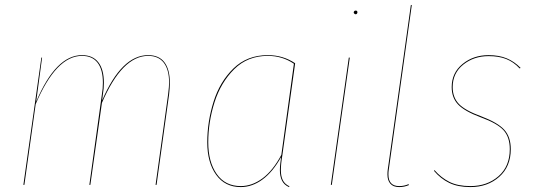

<svg xmlns="http://www.w3.org/2000/svg" viewBox="-20 -751 2176 780"><path d="M670 -414Q670 -394 667 -368L616 0H612L663 -368Q667 -402 667 -415Q667 -468 645.5 -496Q624 -524 582 -524Q476 -524 394 -333L347 0H343L394 -368Q398 -391 398 -415Q398 -468 376.5 -496Q355 -524 313 -524Q208 -524 125 -328L79 0H75L148 -517H151L127 -338Q207 -527 313 -527Q357 -527 379.5 -498Q402 -469 402 -415Q402 -391 398 -368L395 -343Q474 -527 582 -527Q626 -527 648 -498Q670 -469 670 -414Z M1179 -494 1127 -120Q1121 -86 1121 -59Q1121 -35 1129 -19Q1137 -3 1156 6L1154 9Q1134 0 1125.5 -17.5Q1117 -35 1117 -60Q1117 -72 1119 -89Q1121 -106 1122 -113Q1088 -52 1046 -21.5Q1004 9 958 9Q894 9 858 -41Q822 -91 822 -173Q822 -256 847.5 -337.5Q873 -419 928.5 -473Q984 -527 1068 -527Q1130 -527 1179 -494ZM826 -173Q826 -93 860.5 -44Q895 5 958 5Q1004 5 1046.5 -26.5Q1089 -58 1123 -122L1174 -492Q1127 -524 1068 -524Q986 -524 931.5 -470Q877 -416 851.5 -335.5Q826 -255 826 -173Z M1328 0H1324L1397 -517H1401ZM1417 -700Q1417 -703 1419 -705.5Q1421 -708 1425 -708Q1432 -708 1432 -701Q1432 -698 1430 -695.5Q1428 -693 1425 -693Q1422 -693 1419.5 -695.5Q1417 -698 1417 -700Z M1559 -59Q1558 -53 1558 -42Q1558 5 1602 5Q1622 5 1640 -3L1641 1Q1622 9 1602 9Q1578 9 1566 -4.5Q1554 -18 1554 -42Q1554 -53 1555 -60L1649 -730L1653 -731Z M2095 -475 2091 -473Q2067 -499 2037 -511Q2007 -523 1965 -523Q1905 -523 1862 -488.5Q1819 -454 1819 -397Q1819 -355 1844.5 -328.5Q1870 -302 1936 -278Q2002 -253 2028.5 -224Q2055 -195 2055 -145Q2055 -74 2008 -32.5Q1961 9 1891 9Q1840 9 1805 -8Q1770 -25 1743 -57L1745 -60Q1772 -29 1806 -12Q1840 5 1891 5Q1959 5 2005 -35Q2051 -75 2051 -145Q2051 -194 2025.5 -222Q2000 -250 1934 -274Q1867 -299 1841 -326.5Q1815 -354 1815 -397Q1815 -455 1859 -491Q1903 -527 1965 -527Q2007 -527 2038.5 -514Q2070 -501 2095 -475Z"/></svg>

Font: Fira Sans Condensed Four
Style: Italic
Weight: 100
Width: 3
Italic angle: -8°
Designer: bBox Type GmbH & Carrois Corporate GbR & Edenspiekermann AG
Foundry: bBox Type GmbH & Carrois Corporate GbR & Edenspiekermann AG
Version: Version 4.301